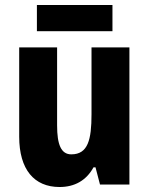

<svg xmlns="http://www.w3.org/2000/svg" viewBox="-20 -740 597 770"><path d="M431 -720H128V-615H431ZM499 -550H347V-282C347 -180 333 -121 266 -121C225 -121 209 -160 209 -237V-550H57V-192C57 -60 117 10 219 10C279 10 326 -16 355 -69H363L381 0H499Z"/></svg>

Font: Noto Sans Khmer UI Condensed ExtraBold
Style: Regular
Weight: 800
Width: 3
Designer: Danh Hong and the Monotype Design Team
Foundry: Monotype Imaging Inc.
Version: Version 2.002